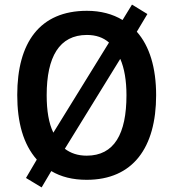

<svg xmlns="http://www.w3.org/2000/svg" viewBox="-20 -772 753 835"><path d="M659 -358C659 -476 631 -571 575 -634L621 -711L554 -752L513 -685C470 -711 418 -725 358 -725C153 -725 55 -587 55 -359C55 -240 81 -145 140 -78L93 2L161 43L203 -28C245 -3 296 10 357 10C558 10 659 -130 659 -358ZM183 -358C183 -525 238 -620 358 -620C397 -620 429 -609 454 -587L212 -195C192 -236 183 -291 183 -358ZM530 -358C530 -190 477 -95 357 -95C318 -95 287 -106 262 -125L503 -516C521 -475 530 -421 530 -358Z"/></svg>

Font: Noto Sans Gujarati UI SemiCondensed SemiBold
Style: Regular
Weight: 600
Width: 4
Designer: Jelle Bosma - Monotype Design Team, Universal Thirst
Foundry: Monotype Imaging Inc.
Version: Version 2.106